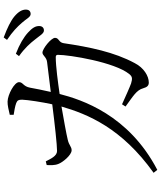

<svg xmlns="http://www.w3.org/2000/svg" viewBox="64 -886 872 1040"><g transform="rotate(-90 500.0 -366.0)"><path d="M398 -728C416 -725 444 -721 462 -714C477 -708 480 -701 480 -682C479 -652 467 -573 455 -519C345 -505 235 -493 202 -493C175 -493 160 -527 146 -554L126 -549C125 -529 124 -505 132 -486C140 -463 180 -414 206 -414C226 -414 232 -428 263 -435C291 -442 379 -458 443 -469C402 -328 327 -143 84 30L100 50C399 -106 480 -360 511 -479C573 -488 661 -500 711 -500C719 -500 723 -496 723 -489C723 -425 683 -181 619 -102C605 -85 595 -84 568 -92C548 -99 497 -122 455 -141L443 -122C500 -80 532 -63 542 -26C548 -5 556 4 573 4C608 4 653 -23 678 -72C738 -183 765 -316 786 -457C790 -485 815 -482 815 -504C815 -525 756 -572 735 -572C719 -572 711 -550 684 -547C651 -543 590 -535 522 -527C532 -568 540 -613 545 -639C552 -677 575 -677 575 -699C575 -724 508 -760 470 -761C451 -762 419 -754 398 -749ZM716 -699C760 -668 787 -637 807 -611C827 -587 838 -564 855 -564C869 -564 879 -573 879 -590C879 -610 869 -627 844 -650C819 -673 781 -696 729 -716ZM804 -764C850 -733 874 -709 896 -684C918 -660 927 -636 944 -636C959 -636 968 -645 968 -662C968 -682 957 -702 931 -724C907 -744 868 -763 817 -782Z"/></g></svg>

Font: Source Han Serif
Style: Regular
Weight: 400
Designer: Ryoko NISHIZUKA 西塚涼子 (kana & ideographs); Frank Grießhammer (Latin, Greek & Cyrillic); Wenlong ZHANG 张文龙 (bopomofo); San
Foundry: Adobe Systems Incorporated
Version: Version 1.001;PS 1.001;hotconv 16.6.54;makeotf.lib2.5.65590